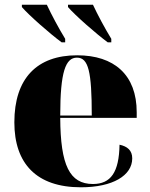

<svg xmlns="http://www.w3.org/2000/svg" viewBox="-20 -786 638 816"><path d="M242 -606H257V-621C229 -667 200 -721 179 -766H73V-756C103 -721 193 -642 242 -606ZM438 -606H453V-621C425 -667 396 -721 375 -766H269V-756C299 -721 389 -642 438 -606ZM324 10C459 10 542 -40 542 -113C542 -147 521 -164 488 -171C486 -54 451 -4 375 -4C276 -4 237 -83 236 -285H561V-309C561 -468 465 -551 308 -551C138 -551 41 -454 41 -266C41 -91 135 10 324 10ZM370 -295H236C236 -482 259 -541 307 -541C356 -541 370 -482 370 -295Z"/></svg>

Font: Noto Serif Display Black
Style: Regular
Weight: 900
Designer: Monotype Design Team
Foundry: Monotype Imaging Inc.
Version: Version 2.009